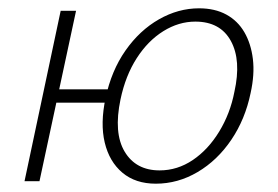

<svg xmlns="http://www.w3.org/2000/svg" viewBox="-20 -436 670 462"><path d="M39 0 126 -410H163L75 0ZM97 -189 103 -221H256L249 -189ZM355 6Q306 6 274.5 -20.5Q243 -47 232 -93Q221 -139 234 -200Q248 -266 282 -314.5Q316 -363 362.5 -389.5Q409 -416 459 -416Q497 -416 524.5 -401Q552 -386 568 -358.5Q584 -331 588.5 -294Q593 -257 583 -212Q570 -149 536.5 -99.5Q503 -50 455.5 -22Q408 6 355 6ZM364 -26Q407 -26 444 -51Q481 -76 507.5 -119.5Q534 -163 544 -215Q561 -291 535.5 -337.5Q510 -384 450 -384Q410 -384 373 -361Q336 -338 309 -296Q282 -254 270 -197Q253 -116 280 -71Q307 -26 364 -26Z"/></svg>

Font: Ysabeau Infant ExtraLight
Style: Italic
Weight: 250
Italic angle: -12°
Designer: Christian Thalmann (Catharsis Fonts)
Version: Version 2.001;gftools[0.9.30]; featfreeze: ss01,ss02,lnum